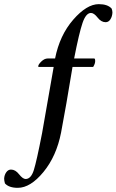

<svg xmlns="http://www.w3.org/2000/svg" viewBox="-153 -694 567 935"><path d="M328.1 -673.8Q371.1 -673.8 390.6 -652.3Q394.5 -642.6 394.5 -632.8Q393.6 -614.3 384.8 -600.1Q376 -585.9 361.3 -585.9Q339.8 -585.9 322.3 -608.4Q304.7 -630.9 290 -630.9Q265.6 -630.9 249 -582.5Q232.4 -534.2 208 -409.2H305.7Q310.5 -409.2 310.5 -396.5Q310.5 -383.8 300.8 -368.2H200.2Q168 -171.9 144.5 -48.8Q122.1 66.4 58.6 143.6Q-4.9 220.7 -66.4 220.7Q-109.4 220.7 -128.9 199.2Q-132.8 185.5 -132.8 175.8Q-131.8 158.2 -122.6 145Q-113.3 131.8 -99.6 131.8Q-78.1 131.8 -60.5 154.3Q-42 177.7 -28.3 177.7Q-2 177.7 11.7 134.3Q25.4 90.8 51.8 -44.9L108.4 -368.2H35.2Q33.2 -368.2 33.2 -371.1Q33.2 -379.9 48.3 -394.5Q63.5 -409.2 79.1 -409.2H115.2Q137.7 -522.5 203.6 -598.1Q269.5 -673.8 328.1 -673.8Z"/></svg>

Font: Crimson
Style: SemiboldItalic
Weight: 600
Italic angle: -11°
Version: Version 0.8 ; ttfautohint (v1.00) -l 8 -r 50 -G 200 -x 14 -D